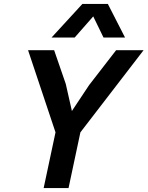

<svg xmlns="http://www.w3.org/2000/svg" viewBox="-20 -952 747 972"><path d="M261 -282 122 -698H254L313 -527L344 -390L431 -521L568 -698H707L387 -282L327 0H201ZM397 -932H526L613 -762H504L452 -869L358 -762H241Z"/></svg>

Font: Azeret Mono Medium
Style: Italic
Weight: 500
Italic angle: -12°
Designer: Martin Vácha
Foundry: Displaay
Version: Version 1.000; Glyphs 3.0.3, build 3074